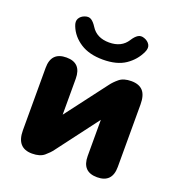

<svg xmlns="http://www.w3.org/2000/svg" viewBox="-133 -839 893 959"><g transform="rotate(20 314.0 -359.5)"><path d="M314 -553Q241 -553 194 -583.5Q147 -614 128 -662Q118 -686 127 -702Q136 -718 156 -725Q176 -732 190 -723Q204 -714 218 -692Q248 -644 314 -644Q380 -644 410 -692Q424 -714 438.5 -723Q453 -732 472 -725Q492 -718 501.5 -702Q511 -686 500 -662Q478 -614 433 -583.5Q388 -553 314 -553ZM142 9Q60 9 60 -85V-417Q60 -501 141 -501Q220 -501 220 -417V-226L386 -445Q400 -464 422.5 -482.5Q445 -501 486 -501Q527 -501 547.5 -478.5Q568 -456 568 -407V-75Q568 9 488 9Q408 9 408 -75V-267L242 -47Q229 -29 206.5 -10Q184 9 142 9Z"/></g></svg>

Font: Chiron GoRound TC H
Style: Regular
Weight: 900
Designer: Ryoko NISHIZUKA 西塚涼子 (kana, bopomofo & ideographs); Paul D. Hunt (Latin, Greek & Cyrillic); Sandoll Communications 산돌커뮤니
Foundry: Adobe
Version: Version 1.000;hotconv 1.1.1;makeotfexe 2.6.0